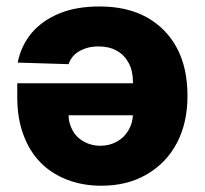

<svg xmlns="http://www.w3.org/2000/svg" viewBox="-20 -576 643 603"><path d="M293 -555.7Q378.9 -555.7 440.4 -522Q502.4 -487.3 535.6 -425.3Q568.8 -363.3 568.8 -274.9Q568.8 -189.9 535.6 -127Q502.4 -64 440.9 -28.3Q380.4 7.3 297.9 7.3Q240.7 7.3 191.9 -11.2Q142.1 -30.3 108.4 -64.5Q72.8 -100.1 53.7 -152.3Q34.2 -203.6 34.2 -271.5V-314.5H507.8V-213.9H195.3Q195.8 -187.5 209 -164.6Q220.7 -143.6 244.1 -130.9Q267.1 -118.2 294.9 -118.2Q324.2 -118.2 347.2 -131.3Q370.1 -144 383.3 -166.5Q397 -189.5 397.5 -216.8V-319.3Q397.5 -353 384.3 -377.9Q371.1 -402.8 347.2 -416.5Q323.2 -430.2 289.6 -430.2Q265.6 -430.2 248 -423.8Q227.5 -416.5 215.3 -405.3Q202.1 -393.6 195.3 -374.5L35.6 -379.4Q45.9 -432.1 79.6 -472.7Q113.3 -512.2 167.5 -534.2Q219.7 -555.7 293 -555.7Z"/></svg>

Font: My Font
Style: Regular
Weight: 500
Designer: Rasmus Andersson
Foundry: rsms
Version: Version 0.001